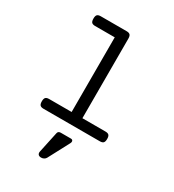

<svg xmlns="http://www.w3.org/2000/svg" viewBox="-211 -758 1023 1131"><g transform="rotate(30 300.0 -192.5)"><path d="M270 -574.2H136.7Q120.1 -574.2 113 -581.5Q106 -588.9 106 -607.4Q106 -626 113 -633.3Q120.1 -640.6 136.7 -640.6H312.5Q329.1 -640.6 336.2 -633.3Q343.3 -626 343.3 -607.4V-66.4H500Q516.6 -66.4 523.7 -59.1Q530.8 -51.8 530.8 -33.2Q530.8 -14.6 523.7 -7.3Q516.6 0 500 0H117.2Q100.6 0 93.5 -7.3Q86.4 -14.6 86.4 -33.2Q86.4 -51.8 93.5 -59.1Q100.6 -66.4 117.2 -66.4H270ZM280.3 238.3Q275.9 246.6 267.3 251.5Q258.8 256.3 248.5 256.3Q234.9 256.3 228.5 249Q222.2 241.7 224.6 229L254.9 86.9Q256.3 79.1 261.7 75.2Q267.1 71.3 275.4 71.3H344.7Q354.5 71.3 357.7 78.6Q360.8 85.9 355.5 96.2Z"/></g></svg>

Font: Courier Prime
Style: Regular
Weight: 400
Designer: Alan Dague-Greene
Foundry: Quote-Unquote Apps
Version: Version 1.203